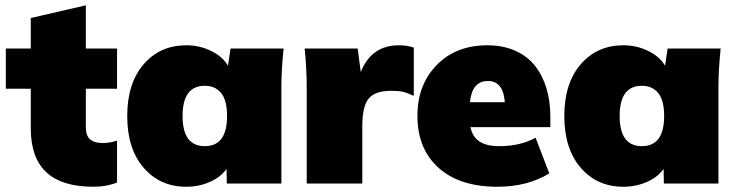

<svg xmlns="http://www.w3.org/2000/svg" viewBox="-20 -693 2781 725"><path d="M333 12.2Q213.9 12.2 155 -42.5Q96.2 -97.2 96.2 -208V-357.9H2V-509.8H96.2V-625L304.2 -672.9V-509.8H421.9V-357.9H304.2V-213.9Q304.2 -178.7 321.3 -165.8Q338.4 -152.8 367.2 -152.8Q394.5 -152.8 421.9 -162.1V-3.9Q382.3 12.2 333 12.2Z M683.6 12.2Q584 12.2 522.2 -59.8Q460.4 -131.8 460.4 -254.9Q460.4 -377.9 522.2 -450Q584 -522 683.6 -522Q733.9 -522 777.6 -500.5Q821.3 -479 840.8 -444.8L850.6 -509.8H1050.8Q1042.5 -428.2 1042.5 -365.2V0H836.4L835.4 -55.2Q814 -24.4 772.5 -6.1Q731 12.2 683.6 12.2ZM837.4 -254.9Q837.4 -314.5 814.9 -341.8Q792.5 -369.1 753.4 -369.1Q669.4 -369.1 669.4 -254.9Q669.4 -141.1 753.4 -141.1Q837.4 -141.1 837.4 -254.9Z M1138.2 0V-365.2Q1138.2 -433.1 1130.4 -509.8H1330.6L1342.3 -420.9Q1382.3 -522 1486.3 -522Q1518.1 -522 1542.5 -513.2V-331.1Q1515.6 -343.3 1499.8 -346.7Q1483.9 -350.1 1457.5 -350.1Q1396 -350.1 1372.1 -320.8Q1348.1 -291.5 1348.1 -216.8V0Z M1858.4 12.2Q1715.3 12.2 1635.7 -59.6Q1556.2 -131.3 1556.2 -255.9Q1556.2 -372.6 1628.9 -447.3Q1701.7 -522 1820.3 -522Q1878.9 -522 1924.8 -501.7Q1970.7 -481.4 1999.5 -445.3Q2028.3 -409.2 2043.2 -360.4Q2058.1 -311.5 2058.1 -252.9V-212.9H1756.3Q1764.6 -175.3 1791.3 -158.2Q1817.9 -141.1 1865.2 -141.1Q1944.3 -141.1 2002.4 -172.9L2054.2 -38.1Q1971.2 12.2 1858.4 12.2ZM1822.3 -387.2Q1762.7 -387.2 1754.4 -307.1H1886.2Q1880.4 -387.2 1822.3 -387.2Z M2334 12.2Q2234.4 12.2 2172.6 -59.8Q2110.8 -131.8 2110.8 -254.9Q2110.8 -377.9 2172.6 -450Q2234.4 -522 2334 -522Q2384.3 -522 2428 -500.5Q2471.7 -479 2491.2 -444.8L2501 -509.8H2701.2Q2692.9 -428.2 2692.9 -365.2V0H2486.8L2485.8 -55.2Q2464.4 -24.4 2422.9 -6.1Q2381.3 12.2 2334 12.2ZM2487.8 -254.9Q2487.8 -314.5 2465.3 -341.8Q2442.9 -369.1 2403.8 -369.1Q2319.8 -369.1 2319.8 -254.9Q2319.8 -141.1 2403.8 -141.1Q2487.8 -141.1 2487.8 -254.9Z"/></svg>

Font: Mulish ExtraBlack
Style: Regular
Weight: 1000
Designer: Vernon Adams
Foundry: Vernon Adams
Version: Version 3.603; ttfautohint (v1.8.3)